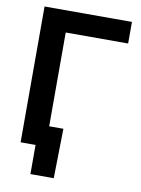

<svg xmlns="http://www.w3.org/2000/svg" viewBox="-96 -793 746 1013"><g transform="rotate(10 277.5 -286.0)"><path d="M527.3 -727.5V-611.8H192.9V0H59.1V-727.5ZM139.2 156.2V0H98.6V-109.4H269L264.2 156.2Z"/></g></svg>

Font: Inter Display Semi Bold
Style: Regular
Weight: 600
Designer: Rasmus Andersson
Foundry: rsms
Version: Version 4.000;git-37864ae